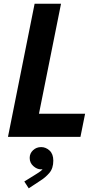

<svg xmlns="http://www.w3.org/2000/svg" viewBox="-20 -740 525 1038"><path d="M23.1 0 167.1 -719.7H309.9L190.7 -125.3H440.1L414.9 0ZM135.3 278.1 111.4 241.2 168.8 205.6Q177.3 200 190.3 191.9Q203.3 183.9 213.4 171.5Q223.4 159.1 222.9 141.7H233.8Q235.4 152 228 163.8Q220.6 175.5 201.4 175.5Q179.9 175.5 160.2 157.9Q140.5 140.3 140.5 113.7Q140.5 89.3 158.6 72.2Q176.7 55.2 202.4 55.2Q227.7 55.2 247.9 73.8Q268.2 92.5 268.2 128.5Q268.2 170 246.9 194.9Q225.7 219.7 197.5 237.2Z"/></svg>

Font: Reddit Sans
Style: Italic
Weight: 400
Italic angle: -11.25°
Designer: Stephen Hutchings
Version: Version 1.013